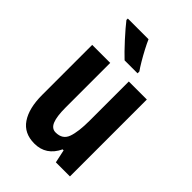

<svg xmlns="http://www.w3.org/2000/svg" viewBox="-228 -911 964 964"><g transform="rotate(45 254.0 -429.0)"><path d="M447 -597V-51H347L332 -121H325Q287 -41 204 -41Q131 -41 95 -94Q59 -147 59 -242V-597H187V-279Q187 -217 199.5 -186.5Q212 -156 240 -156Q289 -156 304 -198Q319 -240 319 -319V-597ZM239 -817Q248 -796 263 -767.5Q278 -739 294 -712Q310 -685 321 -670V-657H229Q216 -669 197 -688.5Q178 -708 157.5 -730.5Q137 -753 119.5 -773.5Q102 -794 92 -807V-817Z"/></g></svg>

Font: Noto Sans Tamil UI ExtraCondensed
Style: Bold
Weight: 700
Width: 2
Designer: Jelle Bosma - Monotype Design Team
Foundry: Monotype Imaging Inc.
Version: Version 2.004; ttfautohint (v1.8.4.7-5d5b)